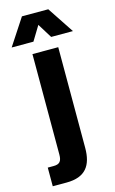

<svg xmlns="http://www.w3.org/2000/svg" viewBox="-183 -794 608 1014"><g transform="rotate(-15 120.5 -287.5)"><path d="M-47 -597H72L120 -676L169 -597H288L192 -742H48ZM-27 167H48C153 167 191 111 191 15V-535H50V14C50 51 38 65 5 65H-27Z"/></g></svg>

Font: Mona Sans SemiCondensed
Style: Bold
Weight: 700
Width: 4
Designer: Deni Anggara
Foundry: GitHub
Version: Version 2.000